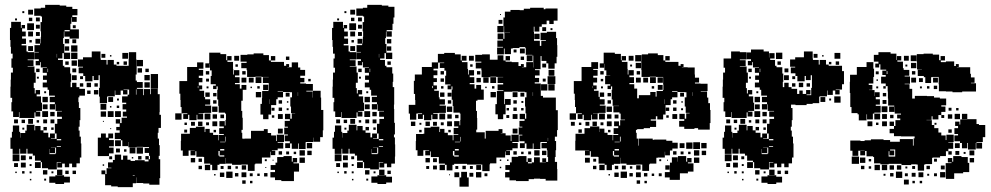

<svg xmlns="http://www.w3.org/2000/svg" viewBox="-20 -741 4082 791"><path d="M60 -107H32V-128H23V-174H29V-198H33V-224H59V-198H63V-174H64V-193H84V-203H90V-227H122V-204H125V-222H147V-204H159V-218H173V-204H159V-194H179V-175H186V-191H206V-171H190V-169H213V-191H206V-231H232H216V-251H235V-260H215V-282H235V-284H209V-311H207V-290H185V-312H206V-320H185V-342H206V-347H182V-371H176V-381H156V-401H173V-412H157V-430H173V-441H156V-461H173V-463H148V-485H145V-472H127V-490H140V-497H122V-525H140V-527H122V-555H145V-561H126V-581H146V-562H148V-589H149V-612H147V-650H153V-673H148V-676H121V-706H148V-709H166V-721H226V-718H253V-713H278V-704H299V-678H278V-671H296V-651H276V-669H274V-643H270V-620H305V-582H267V-617H246V-612H267V-590H245V-611H243V-584H240V-560H245V-524H269V-498H243V-522H218H237V-500H219V-494H239V-470H245V-464H269V-438H273V-404H271V-382H307V-375H330V-347H307V-340H303V-320H305V-296H311V-246H308V-219H304V-203H308V-178H313V-150H315V-92H309V-68H295V-52H277V-67H265V-52H247V-67H236V-51H216V-71H232V-73H214V-43H178V-48H153V-73H148V-79H124V-100H115V-108H93V-128H89V-108H63V-128H60ZM116 -681H96V-701H116ZM80 -687H72V-695H80ZM144 -653H128V-669H144ZM113 -654H99V-668H113ZM50 -657H42V-665H50ZM58 -259H34V-282H27V-320H30V-338H23V-384H24V-413H25V-442H33V-462H27V-500H32V-520H25V-548H23V-576H21V-626H26V-651H66V-626H69V-638H83V-624H71V-611H86V-591H71V-582H87V-560H69V-554H89V-529H94V-526H121V-496H94V-493H118V-469H94V-467H122V-442H127V-400H119V-378H103H123V-356H127V-370H145V-352H131V-344H149V-318H131H153V-284H129V-281H146V-261H126V-278H122V-255H90H60V-279H58ZM120 -617H92V-645H120ZM144 -623H128V-639H144ZM292 -625H280V-637H292ZM116 -591H96V-611H116ZM144 -593H128V-609H144ZM265 -562H247V-580H265ZM294 -563H278V-579H294ZM111 -566H101V-576H111ZM299 -528H273V-554H299ZM116 -531H96V-551H116ZM265 -532H247V-550H265ZM421 -316H391V-343H388V-379H391V-406V-431H369H386V-411H366V-428H361V-406H331V-428H323V-439H304V-463H322V-466H301V-496H322V-505H358V-529H394V-500H395V-494H419V-475H423V-494H449V-475H460V-470H485H510V-497H511V-526H541V-497H542V-468H543V-494H569V-468H543V-434H539V-409H544V-375H570V-349H573V-374H599V-353H602V-375H630V-353H638V-309V-279H637V-268H643V-214H633V-194H630V-170H635V-143H638V-99H634V-85H640V-55V-7H637V20H595V15H570V13H542V-10H541V14H527V30H465V27H438V22H413V-23H398V-39H414V-24H419V-48H439V-50H425V-72H445V-82H453V-104H479V-83H487V-100H505V-83H518V-78H536V-81H576V-76H592V-84H579V-98H593V-85H598V-99H594V-111H576V-131H594V-135H570V-136H543V-134H509V-156H508V-139H484V-163H501H478V-168H453V-194H473V-232H457V-250H475V-234H481V-256H503V-261H486V-281H500V-290H485V-312H500V-318H483V-344H506V-351H512V-372H489V-370H505V-352H487V-368H477V-350H455V-368H453V-344H424V-343H421ZM299 -498H273V-524H299ZM508 -499H484V-523H508ZM414 -503H398V-519H414ZM215 -504V-519H214V-504ZM439 -508H433V-514H439ZM297 -470H275V-492H297ZM263 -474H249V-488H263ZM503 -474H489V-488H503ZM471 -476H461V-486H471ZM565 -442H547V-460H565ZM294 -443H278V-459H294ZM178 -444V-458H176V-444ZM143 -444H129V-458H143ZM593 -444H579V-458H593ZM631 -406H601V-436H631ZM597 -410H575V-432H597ZM296 -411H276V-431H296ZM322 -415H310V-427H322ZM140 -417H132V-425H140ZM631 -376H601V-406H631ZM568 -379H544V-403H568ZM597 -380H575V-402H597ZM295 -382H277V-400H295ZM355 -382H337V-400H355ZM383 -384H369V-398H383ZM323 -384H309V-398H323ZM542 -351V-373H540V-351ZM385 -352H367V-370H385ZM353 -354H339V-368H353ZM170 -357H162V-365H170ZM177 -320H155V-342H177ZM446 -321H426V-341H446ZM470 -327H462V-335H470ZM418 -289H394V-313H418ZM176 -291H156V-311H176ZM471 -296H461V-306H471ZM439 -298H433V-304H439ZM448 -259H424V-283H448ZM478 -259H454V-283H478ZM178 -259H154V-283H178ZM417 -260H395V-282H417ZM205 -262H187V-280H205ZM116 -231H96V-251H116ZM204 -233H188V-249H204ZM174 -233H158V-249H174ZM54 -233H38V-249H54ZM83 -234H69V-248H83ZM141 -236H131V-246H141ZM408 -239H404V-243H408ZM473 -204H459V-218H473ZM201 -206H191V-216H201ZM80 -207H72V-215H80ZM438 -209H434V-213H438ZM429 -98H383V-128V-174H396V-191H416V-174H426V-191H446V-171H429V-164H449V-138H429V-133H448V-109H429ZM214 -163H232V-168H214V-136H231V-139H214ZM478 -139H454V-163H478ZM569 -108H543V-134H569ZM207 -110H185V-127H184V-106H208V-109H211V-133H190V-132H207ZM538 -109H514V-133H538ZM474 -113H458V-129H474ZM501 -116H491V-126H501ZM60 -77H32V-105H60ZM86 -81H66V-101H86ZM563 -84H549V-98H563ZM112 -85H100V-97H112ZM442 -85H430V-97H442ZM529 -88H523V-94H529ZM148 -49H124V-73H148ZM86 -51H66V-71H86ZM54 -53H38V-69H54ZM110 -57H102V-65H110ZM409 -58H403V-64H409ZM237 -20H215V-42H237ZM175 -22H157V-40H175ZM263 -24H249V-38H263ZM293 -24H279V-38H293ZM81 -26H71V-36H81ZM110 -27H102V-35H110ZM200 -27H192V-35H200ZM49 -28H43V-34H49ZM244 17H208V12H183V-14H208V-19H244ZM527 -16H535V-18H527ZM268 11H244V-13H268ZM170 3H162V-5H170ZM109 2H103V-4H109Z M757 -99H733V-121H725V-161H726V-190H762V-214H787V-219H823V-197H826V-210H844V-194H858V-185H879V-163H881V-185H902V-189H883V-213H902V-220H884V-242H906V-224H909V-247H930H911V-273H907V-277H881V-305H879V-331H875V-371H877V-385H872V-374H858V-388H869V-394H848V-428H869H852V-451H845V-478H844V-462H826V-480H842V-524H888V-518H912V-493H916V-510H934V-492H917V-486H940V-457H941V-434H944V-452H966V-430H948V-423H967V-399H948V-394H968V-376H975V-391H995V-371H980V-326H974V-310V-284H978V-256H980V-206H975V-194H978V-170H984V-168H986V-170H1014V-202H1067V-209H1083V-193H1097V-183H1117V-160H1120V-186H1150V-156H1124V-153H1147V-129H1124V-122H1100V-120H1114V-102H1096V-116H1094V-92H1064H1059V-67H1032V-64H1029V-37H1001V-63H974V-62H936V-67H911V-90H910V-66H884V-62H846V-67H821V-94H818V-95H789V-118H785V-101H765V-121H782V-122H765V-121H757ZM1086 -250H1064V-269H1053V-313H1059V-337H1060V-366H1086V-370H1088V-393H1087V-399H1063V-423H1087V-424H1058V-425H1032V-424H998V-452H996V-460H974V-482H996V-487H971V-515H999V-517H1025V-521H1065V-514H1088V-492H1096V-510H1114V-492H1096V-486H1120V-470V-486H1150V-470H1159V-477H1171V-465H1164V-464H1182V-484H1208V-463H1217V-453H1237V-429H1217V-420H1234V-402H1217V-397H1241V-395H1269V-367H1242V-364H1268V-339H1269V-367H1301V-339H1303V-309V-288H1312V-234V-204H1310V-176H1299V-157H1271V-174H1270V-156H1241V-155H1239V-127H1211V-150H1208V-128H1182V-150H1175V-131H1155V-151H1174V-159H1153V-183H1166V-187H1151V-215H1166V-219H1153V-243H1174V-250H1154V-272H1176V-252H1182V-274H1196V-275H1179V-302H1176V-340H1183V-361H1175V-362H1146V-364H1124V-362H1146V-340H1124V-332H1118V-308H1097V-269H1086ZM965 -491H945V-511H965ZM1172 -494H1158V-508H1172ZM755 -251H735V-271H752V-274H728V-300H724V-329H723V-355H719V-407H751V-417V-465H792V-484H818V-458H799V-453H817V-429H799V-420H814V-402H799V-389H813V-373H802V-367H821V-341H825V-332H846V-310H825V-306H850V-276H821V-275H798V-273H817V-249H793V-268H790V-246H760V-268H755ZM960 -466H950V-476H960ZM992 -434H978V-448H992ZM842 -434H828V-448H842ZM1057 -399H1033V-423H1057ZM1025 -401H1005V-421H1025ZM995 -401H975V-421H995ZM841 -405H829V-417H841ZM1260 -406H1250V-416H1260ZM1086 -370H1064V-392H1086ZM797 -378V-387H795V-378ZM1050 -376H1040V-386H1050ZM839 -377H831V-385H839ZM1018 -378H1012V-384H1018ZM1056 -340H1034V-362H1056ZM1208 -346V-361H1207V-346ZM844 -342H826V-360H844ZM1173 -343H1157V-359H1173ZM872 -344H858V-358H872ZM1092 -313V-332H1091V-313ZM1142 -314H1128V-328H1142ZM872 -314H858V-328H872ZM1168 -318H1162V-324H1168ZM876 -280H854V-302H876ZM1142 -284H1128V-298H1142ZM1111 -285H1099V-297H1111ZM1169 -287H1161V-295H1169ZM728 -248H702V-274H728ZM847 -249H823V-273H847ZM1145 -251H1125V-271H1145ZM874 -252H856V-270H874ZM903 -254H888V-269H903ZM1110 -256H1100V-266H1110ZM875 -221H855V-241H875ZM814 -222H796V-240H814ZM783 -223H767V-239H783ZM841 -225H829V-237H841ZM750 -226H740V-236H750ZM1145 -191H1125V-211H1145ZM751 -195H739V-207H751ZM870 -196H860V-206H870ZM911 -158V-178H909V-158ZM887 -155H908V-157H887ZM1266 -130H1244V-152H1266ZM887 -121H904V-127H887ZM1236 -100H1214V-122H1236ZM1264 -102H1246V-120H1264ZM884 -100V-96H904V-101H885V-119H880V-100ZM1142 -104H1128V-118H1142ZM1171 -105H1159V-117H1171ZM1200 -106H1190V-116H1200ZM1191 5H1139V1H1113V-10H1094V-32H1113V-41H1095V-61H1115V-43V-71H1122V-94H1148V-75V-98H1182V-75H1186V-90H1204V-72H1189V-68H1212V-34H1191ZM1236 -70H1214V-92H1236ZM784 -72H766V-90H784ZM812 -74H798V-88H812ZM1079 -77H1071V-85H1079ZM1107 -79H1103V-83H1107ZM876 -40H854V-62H876ZM846 -40H824V-62H846ZM994 -42H976V-60H994ZM932 -44H918V-58H932ZM812 -44H798V-58H812ZM901 -45H889V-57H901ZM960 -46H950V-56H960ZM1077 -49H1073V-53H1077ZM938 -8H912V-34H938ZM995 -11H975V-31H995ZM904 -12H886V-30H904ZM962 -14H948V-28H962ZM1082 -14H1068V-28H1082ZM1021 -15H1009V-27H1021ZM1050 -16H1040V-26H1050ZM868 -18H862V-24H868ZM992 16H978V2H992ZM1020 14H1010V4H1020Z M1387 -107H1359V-128H1350V-174H1356V-198H1360V-224H1386V-198H1390V-174H1391V-193H1411V-203H1417V-227H1449V-204H1452V-222H1474V-204H1486V-218H1500V-204H1486V-194H1506V-175H1513V-191H1533V-171H1517V-169H1540V-191H1533V-231H1559H1543V-251H1562V-260H1542V-282H1562V-284H1536V-311H1534V-290H1512V-312H1533V-320H1512V-342H1533V-347H1509V-371H1503V-381H1483V-401H1500V-412H1484V-430H1500V-441H1483V-461H1500V-463H1475V-485H1472V-472H1454V-490H1467V-497H1449V-525H1467V-527H1449V-555H1472V-561H1453V-581H1473V-562H1475V-589H1476V-612H1474V-650H1480V-673H1475V-676H1448V-706H1475V-709H1493V-721H1553V-718H1580V-713H1605V-669H1601V-643H1597V-617H1573V-612H1594V-590H1572V-611H1570V-584H1567V-560H1572V-524H1596V-498H1570V-522H1545H1564V-500H1546V-494H1566V-470H1572V-464H1596V-438H1600V-404H1598V-382H1604V-352V-310H1603V-292H1604V-250V-235H1607V-187H1603V-175H1607V-146H1608V-96H1607V-67H1592V-52H1574V-67H1563V-51H1543V-71H1559V-73H1541V-43H1505V-48H1480V-73H1475V-79H1451V-100H1442V-108H1420V-128H1416V-108H1390V-128H1387ZM1443 -681H1423V-701H1443ZM1407 -687H1399V-695H1407ZM1471 -653H1455V-669H1471ZM1440 -654H1426V-668H1440ZM1377 -657H1369V-665H1377ZM1385 -259H1361V-282H1354V-320H1357V-338H1350V-384H1351V-413H1352V-442H1360V-462H1354V-500H1359V-520H1352V-548H1350V-576H1348V-626H1353V-651H1393V-626H1396V-638H1410V-624H1398V-611H1413V-591H1398V-582H1414V-560H1396V-554H1416V-529H1421V-526H1448V-496H1421V-493H1445V-469H1421V-467H1449V-442H1454V-400H1446V-378H1430H1450V-356H1454V-370H1472V-352H1458V-344H1476V-318H1458H1480V-284H1456V-281H1473V-261H1453V-278H1449V-255H1417H1387V-279H1385ZM1447 -617H1419V-645H1447ZM1471 -623H1455V-639H1471ZM1443 -591H1423V-611H1443ZM1471 -593H1455V-609H1471ZM1592 -562H1574V-580H1592ZM1438 -566H1428V-576H1438ZM1443 -531H1423V-551H1443ZM1592 -532H1574V-550H1592ZM1542 -504V-519H1541V-504ZM1590 -474H1576V-488H1590ZM1505 -444V-458H1503V-444ZM1470 -444H1456V-458H1470ZM1467 -417H1459V-425H1467ZM1497 -357H1489V-365H1497ZM1504 -320H1482V-342H1504ZM1503 -291H1483V-311H1503ZM1505 -259H1481V-283H1505ZM1532 -262H1514V-280H1532ZM1443 -231H1423V-251H1443ZM1531 -233H1515V-249H1531ZM1501 -233H1485V-249H1501ZM1381 -233H1365V-249H1381ZM1410 -234H1396V-248H1410ZM1468 -236H1458V-246H1468ZM1528 -206H1518V-216H1528ZM1407 -207H1399V-215H1407ZM1541 -163H1559V-168H1541V-136H1558V-139H1541ZM1534 -110H1512V-127H1511V-106H1535V-109H1538V-133H1517V-132H1534ZM1387 -77H1359V-105H1387ZM1413 -81H1393V-101H1413ZM1439 -85H1427V-97H1439ZM1475 -49H1451V-73H1475ZM1413 -51H1393V-71H1413ZM1381 -53H1365V-69H1381ZM1437 -57H1429V-65H1437ZM1564 -20H1542V-42H1564ZM1502 -22H1484V-40H1502ZM1590 -24H1576V-38H1590ZM1408 -26H1398V-36H1408ZM1437 -27H1429V-35H1437ZM1527 -27H1519V-35H1527ZM1376 -28H1370V-34H1376ZM1571 17H1535V12H1510V-14H1535V-19H1571ZM1595 11H1571V-13H1595ZM1497 3H1489V-5H1497ZM1436 2H1430V-4H1436Z M2053 -250H2031V-270H2021V-312H2027V-336V-366H2054V-392V-369H2030V-393H2053V-399H2030V-423H2053V-424H2025V-425H2000V-423H1964V-452H1963V-459H1940V-483H1963V-487H1938V-515H1966V-517H1998V-495H2030V-513H2054V-492H2063V-487H2088V-469V-485H2116V-469H2126V-477H2138V-465H2130V-464H2148V-485H2176V-463H2177V-486V-512H2174V-489H2150V-513H2173V-515H2146V-543H2144V-547H2120V-543H2092V-541H2085V-518H2059V-541H2056V-517H2028V-545H2052V-548H2029V-574H2052V-579H2030V-603H2054V-581H2058V-605H2081V-606H2057V-633H2055V-608H2029V-634H2054V-669H2060V-693H2083V-700H2121V-699H2138V-705H2164V-709H2220V-703H2227V-706H2277V-656H2261V-642H2243V-656H2232V-641H2212V-653V-631H2202V-611H2182V-631H2179V-609H2180V-573H2204V-552H2210V-573H2229V-576H2207V-606H2233V-610H2271V-584H2275V-555H2276V-507H2273V-480H2265V-458H2239V-480H2231V-490H2211V-510H2207V-486V-456H2184V-452H2203V-430H2184V-420H2201V-402H2183V-419V-397H2208V-365V-346H2217V-339H2240H2270V-303V-287H2278V-257V-205H2275V-178H2266V-160H2271V-122H2269V-94H2266V-74H2275V-45H2276V3H2228V-4H2205V-5H2180V-3H2158V5H2106V2H2079V-10H2061V-32H2079V-41H2062V-61H2081V-72H2088V-95H2115V-98H2149V-74H2154V-89H2170V-73H2155V-68H2171V-72H2180V-93H2204V-72H2229V-73H2214V-89H2230V-74H2238V-94H2235V-122H2233V-130H2211V-152H2233V-156H2208V-155H2183H2206V-127H2178V-150H2175V-128H2149V-150H2142V-131H2122V-151H2141V-159H2120V-183H2132V-186H2117V-216H2132V-219H2120V-243H2141V-250H2121V-272H2143V-252H2148V-274H2145V-302H2143V-340H2149V-361H2142V-363H2114V-364H2090V-363H2057V-336V-312H2060V-333H2084V-309H2063V-270H2053ZM2044 -679H2040V-683H2044ZM2050 -643H2034V-659H2050ZM2230 -613H2214V-629H2230ZM2256 -617H2248V-625H2256ZM2203 -580H2181V-602H2203ZM2142 -521H2122V-541H2142ZM2108 -525H2096V-537H2108ZM1724 -99H1700V-122H1693V-160H1694V-189H1723V-190H1728V-215H1754V-219H1790V-197H1793V-210H1811V-194H1825V-184H1845V-163H1848V-185H1868V-188H1849V-214H1868V-220H1851V-242H1873V-225H1876V-247H1877V-273H1874V-277H1848V-304H1845V-330H1841V-372H1844V-385H1840V-373H1824V-389H1836V-393H1814V-429H1818V-450H1811V-461H1792V-481H1810V-483H1785V-458H1766V-451H1782V-431H1766V-419H1780V-403H1766V-389H1780V-373H1769V-367H1788V-340H1791V-306H1817V-276H1788V-275H1765V-272H1783V-250H1761V-268H1757V-246H1727V-268H1722V-251H1702V-271H1719V-274H1700V-273H1695V-248H1669V-273H1664V-309H1691V-329H1690V-354H1685V-408H1689V-434H1718V-465H1759V-484H1784V-519H1810V-523H1854V-517H1878V-492H1882V-511H1902V-491H1883V-485H1906V-457H1883H1908V-434H1911V-452H1933V-430H1915V-423H1934V-399H1915V-394H1935V-376H1942V-391H1962V-372H1973V-330H1947V-326H1941V-310V-284H1945V-255H1946V-207H1942V-196H1977V-170H1981V-202H2034V-209H2050V-193H2043V-192H2063V-183H2084V-160H2087V-186H2117V-156H2091V-122H2066V-120H2081V-102H2063V-117H2061V-92H2025V-68H1999V-64H1997V-36H1967V-63H1940H1904V-66H1877V-89V-66H1851V-62H1844V-39H1820V-62H1813V-40H1791V-62H1813V-67H1788V-94H1785H1755V-117H1752V-101H1732V-121H1748V-123H1731V-122H1724ZM1932 -491H1912V-511H1932ZM2081 -492H2063V-510H2081ZM2139 -494H2125V-508H2139ZM2230 -463H2214V-479H2230ZM1927 -466H1917V-476H1927ZM2264 -429H2240V-453H2264ZM1959 -434H1945V-448H1959ZM1809 -434H1795V-448H1809ZM2268 -395H2236V-427H2268ZM2024 -399H2000V-423H2024ZM1993 -400H1971V-422H1993ZM1961 -402H1943V-420H1961ZM1809 -404H1795V-418H1809ZM2228 -405H2216V-417H2228ZM2235 -368H2209V-394H2235ZM2265 -368H2239V-394H2265ZM1764 -378V-387H1761V-378ZM2017 -376H2007V-386H2017ZM1807 -376H1797V-386H1807ZM1985 -378H1979V-384H1985ZM2023 -340H2001V-362H2023ZM2112 -341H2092V-361H2112ZM2176 -346V-361H2175V-346ZM1811 -342H1793V-360H1811ZM2140 -343H2124V-359H2140ZM1840 -343H1824V-359H1840ZM1813 -310H1791V-332H1813ZM1839 -314H1825V-328H1839ZM2109 -314H2095V-328H2109ZM2136 -317H2128V-325H2136ZM1843 -280H1821V-302H1843ZM2109 -284H2095V-298H2109ZM2077 -286H2067V-296H2077ZM2137 -286H2127V-296H2137ZM1814 -249H1790V-273H1814ZM2112 -251H2092V-271H2112ZM1841 -252H1823V-270H1841ZM1869 -254H1855V-268H1869ZM2078 -255H2066V-267H2078ZM1842 -221H1822V-241H1842ZM1691 -222H1673V-240H1691ZM1751 -222H1733V-240H1751ZM1780 -223H1764V-239H1780ZM1808 -225H1796V-237H1808ZM1716 -227H1708V-235H1716ZM2112 -191H2092V-211H2112ZM1717 -196H1707V-206H1717ZM1837 -196H1827V-206H1837ZM1878 -158V-177H1876V-158ZM2238 -160V-173H2237V-160ZM1854 -155H1875V-157H1854ZM2113 -130H2091V-152H2113ZM1854 -121H1870V-127H1854ZM2203 -100H2181V-122H2203ZM2231 -102H2213V-120H2231ZM1851 -100V-96H1870V-101H1852V-119H1846V-100ZM2109 -104H2095V-118H2109ZM2168 -105H2156V-117H2168ZM2137 -106H2127V-116H2137ZM1751 -72H1733V-90H1751ZM1780 -73H1764V-89H1780ZM2045 -78H2039V-84H2045ZM2075 -78H2069V-84H2075ZM1962 -41H1942V-61H1962ZM1780 -43H1764V-59H1780ZM1899 -44H1885V-58H1899ZM1748 -45H1736V-57H1748ZM1868 -45H1856V-57H1868ZM1928 -45H1916V-57H1928ZM2045 -48H2039V-54H2045ZM1911 28H1873V-10H1880V-33H1904V-10H1911ZM1963 -10H1941V-32H1963ZM1872 -11H1852V-31H1872ZM1930 -13H1914V-29H1930ZM1988 -15H1976V-27H1988ZM1834 -19H1830V-23H1834Z M2410 -101H2390V-121H2407V-122H2390V-121H2350V-161H2351V-190H2388V-213H2411V-220H2449V-197H2450V-211H2470V-194H2483V-185H2504V-163H2506V-185H2527V-189H2508V-213H2527V-221H2510V-241H2530V-224H2535V-246H2555V-248H2537V-273H2532V-278H2507V-304H2530V-305H2504V-331H2500V-371H2502V-385H2497V-374H2483V-388H2494V-394H2473V-428H2494V-429H2478V-451H2470V-478H2469V-462H2451V-480H2467V-524H2513V-519H2538V-493H2541V-510H2559V-492H2542V-486H2565V-457H2566V-434H2569V-452H2591V-430H2573V-423H2592V-399H2573V-394H2593V-376H2605V-336H2612V-349H2659V-362H2681V-343H2685V-366H2711V-370H2713V-393H2712V-424H2683V-425H2657V-424H2623V-453H2622V-488H2597V-514H2623V-489H2624V-517H2650V-521H2690V-514H2713V-492H2721V-510H2739V-492H2721V-486H2745H2775V-470H2784V-477H2796V-465H2789V-464H2813V-463H2842V-434H2843V-421H2860V-401H2843V-397H2866V-396H2895V-366H2867V-364H2893V-339H2898V-316H2905V-288H2907V-234H2904V-207H2856V-213H2841V-210H2799V-219H2778V-243H2799V-250H2779V-272H2801V-252H2807V-274H2821V-276H2805V-302H2801V-340H2808V-361H2800V-362H2771V-340H2749V-332H2743V-308H2722V-269H2712V-249H2688V-262H2682V-249H2661V-244H2683V-218H2658V-213H2632V-209H2605V-206H2600V-194H2603V-170H2609V-141H2611V-170H2669V-165H2675V-166H2725V-161H2750V-153H2772V-129H2750V-121H2725H2740V-101H2720V-116H2719V-92H2690V-91H2684V-67H2657V-64H2654V-37H2626V-63H2599V-62H2561V-67H2536V-91H2535V-66H2509V-62H2471V-67H2446V-94H2443V-95H2414V-118H2410ZM2590 -491H2570V-511H2590ZM2380 -251H2360V-271H2377V-274H2353V-300H2349V-329H2348V-355H2344V-407H2376V-417V-465H2416V-485H2444V-457H2424V-453H2442V-429H2424V-421H2440V-401H2424V-389H2438V-373H2427V-367H2446V-342H2451V-332H2471V-310H2451V-306H2475V-276H2447V-274H2423V-273H2442V-249H2418V-268H2415V-246H2385V-268H2380ZM2621 -460H2599V-482H2621ZM2584 -467H2576V-475H2584ZM2617 -434H2603V-448H2617ZM2467 -434H2453V-448H2467ZM2682 -399H2658V-423H2682ZM2711 -400H2689V-422H2711ZM2650 -401H2630V-421H2650ZM2620 -401H2600V-421H2620ZM2465 -406H2455V-416H2465ZM2710 -371H2690V-391H2710ZM2422 -378V-387H2421V-378ZM2675 -376H2665V-386H2675ZM2464 -377H2456V-385H2464ZM2749 -362H2771V-365H2749ZM2833 -346V-361H2832V-346ZM2469 -342H2451V-360H2469ZM2798 -343H2782V-359H2798ZM2497 -344H2483V-358H2497ZM2717 -313V-332H2716V-313ZM2767 -314H2753V-328H2767ZM2497 -314H2483V-328H2497ZM2793 -318H2787V-324H2793ZM2501 -280H2479V-302H2501ZM2767 -284H2753V-298H2767ZM2737 -284H2723V-298H2737ZM2794 -287H2786V-295H2794ZM2353 -248H2327V-274H2353ZM2472 -249H2448V-273H2472ZM2770 -251H2750V-271H2770ZM2499 -252H2481V-270H2499ZM2528 -253H2512V-269H2528ZM2735 -256H2725V-266H2735ZM2500 -221H2480V-241H2500ZM2439 -222H2421V-240H2439ZM2348 -223H2332V-239H2348ZM2408 -223H2392V-239H2408ZM2466 -225H2454V-237H2466ZM2375 -226H2365V-236H2375ZM2377 -194H2363V-208H2377ZM2495 -196H2485V-206H2495ZM2537 -158V-178H2534V-158ZM2512 -155H2533V-157H2512ZM2864 -127H2836V-155H2864ZM2833 -128H2807V-154H2833ZM2891 -130H2869V-152H2891ZM2800 -131H2780V-151H2800ZM2530 -101H2510V-119H2505V-100H2509V-96H2530V-127H2512V-121H2530ZM2861 -100H2839V-122H2861ZM2889 -102H2871V-120H2889ZM2767 -104H2753V-118H2767ZM2796 -105H2784V-117H2796ZM2825 -106H2815V-116H2825ZM2781 0H2739V-10H2719V-32H2739V-42H2721V-60H2739V-42H2740V-71H2748V-93H2772V-75H2773V-98H2807V-75H2811V-90H2829V-72H2814V-68H2837V-34H2814V-27H2781ZM2861 -70H2839V-92H2861ZM2410 -71H2390V-91H2410ZM2436 -75H2424V-87H2436ZM2704 -77H2696V-85H2704ZM2732 -79H2728V-83H2732ZM2501 -40H2479V-62H2501ZM2471 -40H2449V-62H2471ZM2619 -42H2601V-60H2619ZM2558 -43H2542V-59H2558ZM2437 -44H2423V-58H2437ZM2527 -44H2513V-58H2527ZM2585 -46H2575V-56H2585ZM2563 -8H2537V-34H2563ZM2620 -11H2600V-31H2620ZM2529 -12H2511V-30H2529ZM2587 -14H2573V-28H2587ZM2647 -14H2633V-28H2647ZM2706 -15H2694V-27H2706ZM2675 -16H2665V-26H2675ZM2493 -18H2487V-24H2493ZM2617 16H2603V2H2617ZM2645 14H2635V4H2645Z M2994 -107H2966V-128H2957V-174H2963V-198H2967V-224H2993V-198H2997V-174H2998V-193H3018V-203H3024V-227H3056V-204H3059V-222H3081V-204H3093V-218H3107V-204H3093V-194H3113V-175H3120V-191H3140V-171H3124V-169H3147V-191H3140V-231H3166H3150V-251H3169V-260H3149V-282H3169V-284H3143V-311H3141V-290H3119V-312H3140V-320H3119V-342H3140V-347H3116V-371H3110V-381H3090V-401H3107V-412H3091V-430H3107V-441H3090V-461H3107V-463H3082V-485H3079V-472H3061V-490H3074V-497H3056V-525H3074V-537H3126V-529H3148V-504H3149V-522H3171V-500H3153V-494H3173V-470H3179V-464H3203V-438H3207V-404H3205V-382H3241V-375H3264V-354H3273V-368H3287V-354H3301V-370H3319V-352H3303V-349H3322V-379H3325V-406V-431H3303H3320V-411H3300V-428H3295V-406H3265V-428H3257V-439H3238V-463H3256V-466H3235V-496H3256V-505H3292V-529H3328V-500H3329V-494H3353V-475H3357V-494H3383V-475H3394V-470H3419H3449V-448H3457V-394H3449V-372H3423V-370H3439V-352H3421V-368H3411V-350H3389V-368H3387V-344H3358V-343H3355V-316H3328V-313H3303V-308H3257V-310H3239V-296H3245V-246H3242V-219H3238V-203H3242V-178H3247V-150H3249V-92H3243V-68H3229V-52H3211V-67H3199V-52H3181V-67H3170V-51H3150V-71H3166V-73H3148V-43H3112V-48H3087V-73H3082V-79H3058V-100H3049V-108H3027V-128H3023V-108H2997V-128H2994ZM2992 -259H2968V-282H2961V-320H2964V-338H2957V-384H2958V-413H2959V-442H2967V-462H2961V-500H2992V-529H3028V-526H3055V-496H3028V-493H3052V-469H3028V-467H3056V-442H3061V-400H3053V-378H3037H3057V-356H3061V-370H3079V-352H3065V-344H3083V-318H3065H3087V-284H3063V-281H3080V-261H3060V-278H3056V-255H3024H2994V-279H2992ZM3203 -498H3177V-524H3203ZM3442 -499H3418V-523H3442ZM3348 -503H3332V-519H3348ZM3373 -508H3367V-514H3373ZM3197 -474H3183V-488H3197ZM3437 -474H3423V-488H3437ZM3405 -476H3395V-486H3405ZM3228 -443H3212V-459H3228ZM3112 -444V-458H3110V-444ZM3077 -444H3063V-458H3077ZM3230 -411H3210V-431H3230ZM3256 -415H3244V-427H3256ZM3074 -417H3066V-425H3074ZM3229 -382H3211V-400H3229ZM3289 -382H3271V-400H3289ZM3317 -384H3303V-398H3317ZM3257 -384H3243V-398H3257ZM3104 -357H3096V-365H3104ZM3443 -318H3417V-344H3443ZM3111 -320H3089V-342H3111ZM3380 -321H3360V-341H3380ZM3404 -327H3396V-335H3404ZM3110 -291H3090V-311H3110ZM3112 -259H3088V-283H3112ZM3139 -262H3121V-280H3139ZM3050 -231H3030V-251H3050ZM3138 -233H3122V-249H3138ZM3108 -233H3092V-249H3108ZM2988 -233H2972V-249H2988ZM3017 -234H3003V-248H3017ZM3075 -236H3065V-246H3075ZM3135 -206H3125V-216H3135ZM3014 -207H3006V-215H3014ZM3148 -163H3166V-168H3148V-136H3165V-139H3148ZM3141 -110H3119V-127H3118V-106H3142V-109H3145V-133H3124V-132H3141ZM2994 -77H2966V-105H2994ZM3020 -81H3000V-101H3020ZM3046 -85H3034V-97H3046ZM3082 -49H3058V-73H3082ZM3020 -51H3000V-71H3020ZM2988 -53H2972V-69H2988ZM3044 -57H3036V-65H3044ZM3171 -20H3149V-42H3171ZM3109 -22H3091V-40H3109ZM3197 -24H3183V-38H3197ZM3227 -24H3213V-38H3227ZM3015 -26H3005V-36H3015ZM3044 -27H3036V-35H3044ZM3134 -27H3126V-35H3134ZM2983 -28H2977V-34H2983ZM3178 17H3142V12H3117V-14H3142V-19H3178ZM3202 11H3178V-13H3202ZM3104 3H3096V-5H3104ZM3043 2H3037V-4H3043Z M3516 -99H3492V-120H3483V-162H3525V-160H3542V-163H3568V-167H3620V-164H3647V-157H3668H3687V-168H3741V-141H3744V-171H3748V-179H3736H3692V-180H3663V-222H3645V-240H3663V-222H3669V-246H3689V-253H3676V-269H3692V-273H3666V-301H3665V-280H3643V-302H3664V-306H3639V-335H3638V-364H3637V-386H3629V-376H3619V-386H3629V-397H3610V-425H3629V-432H3615V-450H3631V-454H3607V-476H3602V-463H3586V-479H3599V-487H3580V-515H3599V-526H3649V-520H3673V-494H3675V-510H3693V-492H3677V-487H3700V-460H3703V-453H3726V-429H3707V-426H3729V-396H3707V-394H3727V-375H3738V-335H3749V-346H3799V-345H3828V-339H3852V-335H3878V-307H3858V-302H3875V-280H3858V-267H3870V-255H3858V-267H3846V-249H3822V-262H3818V-247H3797V-246H3819V-226H3829V-213H3846V-195H3858V-183H3876V-164H3879V-186H3909V-156H3887V-154H3907V-128H3887V-118H3877V-98H3853V-92H3824V-91H3820V-65H3792V-63H3787V-38H3761V-63H3756V-64H3734V-61H3694V-66H3669H3641V-64H3607V-68H3581V-94H3607H3577V-97H3550V-119H3544V-101H3524V-120H3516ZM3816 -399H3792V-423H3786V-428H3761V-454H3778V-455H3758V-484H3757V-518H3785V-520H3823V-516H3849V-493H3855V-510H3873V-492H3856V-485H3877V-488H3911V-469H3918V-477H3930V-465H3922V-464H3931H3977V-437H3980V-422H3995V-400H3980V-398H4001V-364H3971H3944V-361H3904V-364H3877V-365H3848V-394H3847V-424H3822V-423H3816ZM3756 -489H3732V-513H3756ZM3724 -491H3704V-511H3724ZM3550 -245H3518V-270H3513V-275H3488V-300H3483V-342V-358H3481V-404H3482V-433H3510V-465H3550V-485H3578V-458H3581V-424H3578V-397H3559V-391H3574V-371H3560V-370H3583V-345H3584V-361H3604V-341H3588V-332H3605V-310H3588V-305H3608V-277H3582V-273H3576V-249H3552V-270H3550ZM3755 -460H3733V-482H3755ZM3718 -467H3710V-475H3718ZM3856 -457H3866H3856ZM3751 -434H3737V-448H3751ZM3636 -436V-448H3633V-436ZM3600 -435H3588V-447H3600ZM3844 -401H3824V-421H3844ZM3754 -401H3734V-421H3754ZM3782 -403H3766V-419H3782ZM3597 -408H3591V-414H3597ZM3841 -374H3827V-388H3841ZM3809 -376H3799V-386H3809ZM3778 -377H3770V-385H3778ZM3598 -377H3590V-385H3598ZM3631 -344H3617V-358H3631ZM3632 -313H3616V-329H3632ZM3636 -279H3612V-303H3636ZM3900 -285H3888V-297H3900ZM3929 -286H3919V-296H3929ZM3606 -249H3582V-273H3606ZM3965 -130H3943V-152H3935V-159H3912V-183H3927V-189H3912V-213H3927V-222H3915V-240H3933V-228H3936V-249H3965V-250H3943V-272H3965V-250H4003V-230H4013V-226H4039V-176H4029V-156H4003V-153H4026V-129H4002V-152H4000V-125H3968V-152H3965ZM3935 -250H3913V-272H3935ZM3634 -251H3614V-271H3634ZM3903 -252H3885V-270H3903ZM3661 -254H3647V-268H3661ZM3574 -221H3554V-241H3574ZM3634 -221H3614V-241H3634ZM3599 -226H3589V-236H3599ZM3838 -227H3830V-235H3838ZM3663 -192H3645V-210H3663ZM3901 -194H3887V-208H3901ZM3934 -131H3914V-151H3934ZM3664 -101H3644V-118H3641V-96H3668V-125H3647V-121H3664ZM3525 -121H3542V-122H3525ZM3994 -101H3974V-121H3994ZM3932 -103H3916V-119H3932ZM3901 -104H3887V-118H3901ZM3958 -107H3950V-115H3958ZM3911 -4H3877V-33H3876V-69H3900V-72H3885V-90H3903V-75H3907V-98H3941V-75V-94H3967V-70H3973V-32H3948V-27H3911ZM3519 -66H3489V-96H3519ZM3545 -70H3523V-92H3545ZM3993 -72H3975V-90H3993ZM3840 -75H3828V-87H3840ZM3569 -76H3559V-86H3569ZM3605 -40H3583V-62H3605ZM3635 -40H3613V-62H3635ZM3693 -42H3675V-60H3693ZM3663 -42H3645V-60H3663ZM3872 -43H3856V-59H3872ZM3541 -44H3527V-58H3541ZM3811 -44H3797V-58H3811ZM3750 -45H3738V-57H3750ZM3569 -46H3559V-56H3569ZM3718 -47H3710V-55H3718ZM3697 -8H3671V-34H3697ZM3875 -10H3853V-32H3875ZM3784 -11H3764V-31H3784ZM3752 -13H3736V-29H3752ZM3661 -14H3647V-28H3661ZM3720 -15H3708V-27H3720ZM3840 -15H3828V-27H3840ZM3628 -17H3620V-25H3628ZM3808 -17H3800V-25H3808ZM3724 19H3704V-1H3724ZM3779 14H3769V4H3779ZM3749 14H3739V4H3749Z"/></svg>

Font: Rubik Storm
Style: Regular
Weight: 400
Designer: Hubert and Fischer, NaN
Foundry: Hubert and Fischer, NaN
Version: Version 2.201